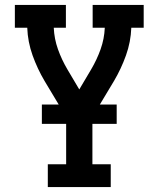

<svg xmlns="http://www.w3.org/2000/svg" viewBox="-20 -550 640 775"><path d="M173 205V113H247V-78L160 -223Q131 -272 111.5 -326.5Q92 -381 90 -438H40V-530H246V-438H197Q199 -393 214 -351Q229 -309 252 -270L300 -189L348 -270Q371 -309 386 -351Q401 -393 403 -438H354V-530H560V-438H510Q508 -381 488.5 -326.5Q469 -272 440 -223L353 -78V113H427V205ZM149 -50V-128H451V-50Z"/></svg>

Font: Iosevka Curly Slab SmBdEx
Style: Regular
Weight: 600
Width: 7
Monospace: yes
Designer: Belleve Invis
Foundry: Belleve Invis
Version: Version 11.1.0; ttfautohint (v1.8.3)